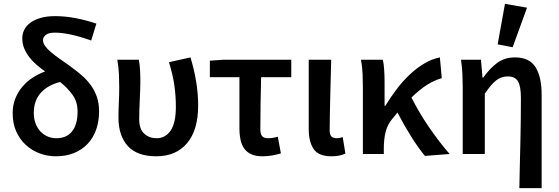

<svg xmlns="http://www.w3.org/2000/svg" viewBox="-20 -802 2909 1000"><path d="M271 12Q226 12 185.5 -3.5Q145 -19 114 -47.5Q83 -76 64.5 -117.5Q46 -159 46 -212Q46 -254 59.5 -288Q73 -322 96 -349.5Q119 -377 149.5 -397Q180 -417 215 -430Q192 -446 170.5 -464.5Q149 -483 132.5 -504.5Q116 -526 106 -550Q96 -574 96 -603Q96 -626 106.5 -647Q117 -668 138 -683.5Q159 -699 191 -708.5Q223 -718 267 -718Q318 -718 371.5 -708Q425 -698 482 -679L455 -591Q340 -632 266 -632Q234 -632 219 -620.5Q204 -609 204 -593Q204 -577 215.5 -561.5Q227 -546 246.5 -529.5Q266 -513 292 -495Q318 -477 347 -456Q379 -433 406.5 -409Q434 -385 454 -357Q474 -329 485 -296Q496 -263 496 -221Q496 -169 480.5 -126Q465 -83 436 -52.5Q407 -22 365.5 -5Q324 12 271 12ZM273 -82Q327 -82 355.5 -118Q384 -154 384 -221Q384 -272 357.5 -308.5Q331 -345 293 -375Q229 -359 192.5 -318.5Q156 -278 156 -214Q156 -183 165.5 -158.5Q175 -134 191 -117Q207 -100 228.5 -91Q250 -82 273 -82Z M794 12Q694 12 645.5 -41.5Q597 -95 597 -190Q597 -230 599 -269.5Q601 -309 601 -348Q601 -377 599.5 -414Q598 -451 591 -491H703Q708 -465 709.5 -436Q711 -407 711 -373Q711 -355 710 -332Q709 -309 708 -283.5Q707 -258 706 -232Q705 -206 705 -182Q705 -129 731.5 -105.5Q758 -82 795 -82Q841 -82 868.5 -121.5Q896 -161 896 -247Q896 -299 888.5 -354.5Q881 -410 860 -478L972 -503Q991 -441 1001.5 -378Q1012 -315 1012 -252Q1012 -125 954.5 -56.5Q897 12 794 12Z M1347 12Q1313 12 1290 2Q1267 -8 1253 -27Q1239 -46 1233 -73Q1227 -100 1227 -134V-400H1073V-486L1145 -491H1497V-400H1340Q1338 -326 1337 -256.5Q1336 -187 1336 -128Q1336 -102 1346 -92Q1356 -82 1375 -82Q1388 -82 1400.5 -84Q1413 -86 1427 -90L1443 -3Q1423 3 1399 7.5Q1375 12 1347 12Z M1706 12Q1639 12 1613.5 -26Q1588 -64 1588 -129V-491H1705Q1704 -445 1702.5 -395.5Q1701 -346 1700 -298Q1699 -250 1698 -205Q1697 -160 1697 -123Q1697 -100 1706.5 -91Q1716 -82 1734 -82Q1748 -82 1765 -88L1779 -2Q1765 4 1748.5 8Q1732 12 1706 12Z M2193 10Q2159 -31 2122 -90Q2085 -149 2050 -216Q2044 -208 2037.5 -200Q2031 -192 2024 -184Q1999 -155 1989 -117Q1979 -79 1979 -27V0H1870V-348Q1870 -377 1868.5 -416Q1867 -455 1860 -491H1974Q1979 -469 1981 -438Q1983 -407 1983 -373V-251H1987Q2015 -297 2047.5 -339.5Q2080 -382 2116 -415.5Q2152 -449 2191 -472Q2230 -495 2271 -503L2281 -395Q2242 -384 2204 -360Q2166 -336 2123 -294Q2141 -258 2164.5 -218Q2188 -178 2214.5 -139.5Q2241 -101 2268.5 -65Q2296 -29 2322 0Z M2685 178Q2686 119 2687.5 56Q2689 -7 2690.5 -68.5Q2692 -130 2692.5 -187.5Q2693 -245 2693 -293Q2693 -354 2677.5 -379Q2662 -404 2624 -404Q2591 -404 2564.5 -383.5Q2538 -363 2505 -314V0H2390V-348Q2390 -377 2388.5 -414Q2387 -451 2381 -491H2485L2493 -398H2497Q2532 -447 2570.5 -475Q2609 -503 2662 -503Q2737 -503 2769 -452.5Q2801 -402 2801 -308V178ZM2572 -571 2610 -782 2725 -762 2650 -556Z"/></svg>

Font: CV Source Sans Light
Style: Bold
Weight: 600
Designer: Paul D. Hunt
Foundry: Adobe Systems Incorporated
Version: Version 3.001